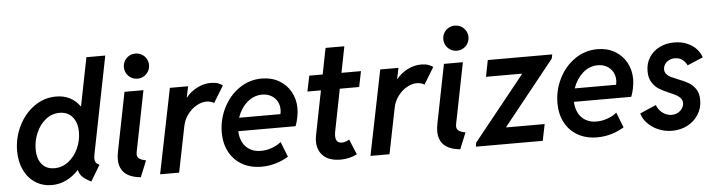

<svg xmlns="http://www.w3.org/2000/svg" viewBox="-47 -958 4367 1173"><g transform="rotate(-5 2137.0 -372.0)"><path d="M396 -69.3H394Q360.4 -32.7 318.6 -12.5Q276.9 7.8 229.5 7.8Q174.3 7.8 130.1 -20.3Q85.9 -48.3 61 -99.6Q36.1 -150.9 36.1 -217.8Q36.1 -296.9 70.6 -368.7Q105 -440.4 166 -484.6Q227.1 -528.8 301.8 -528.8Q349.1 -528.8 385.7 -510Q422.4 -491.2 446.3 -457H449.2L507.8 -752H623.5L505.4 -158.7Q502 -139.2 502 -130.4Q502 -116.2 508.3 -106.9Q514.6 -97.7 529.8 -90.3L471.7 7.3Q437.5 -9.3 418.9 -27.3Q400.4 -45.4 396 -69.3ZM422.4 -299.8Q422.4 -358.4 393.6 -393.1Q364.7 -427.7 314.5 -427.7Q266.6 -427.7 229 -397.5Q191.4 -367.2 170.7 -318.8Q149.9 -270.5 149.9 -218.8Q149.9 -160.2 177.5 -126.7Q205.1 -93.3 254.9 -93.3Q302.7 -93.3 341.1 -123.3Q379.4 -153.3 400.9 -200.9Q422.4 -248.5 422.4 -299.8Z M644.5 -113.8Q644.5 -135.3 649.9 -162.1L721.2 -521H837.4L763.2 -147.9Q761.7 -141.6 761.7 -136.2Q761.7 -115.2 776.9 -106Q792 -96.7 815.9 -92.3L774.9 7.8Q707 0.5 675.8 -30.3Q644.5 -61 644.5 -113.8ZM730.5 -671.4Q730.5 -692.4 740.7 -710Q751 -727.5 768.6 -737.8Q786.1 -748 807.6 -748Q828.6 -748 846.4 -737.8Q864.3 -727.5 874.5 -710Q884.8 -692.4 884.8 -671.4Q884.8 -650.4 874.5 -632.6Q864.3 -614.7 846.4 -604.5Q828.6 -594.2 807.6 -594.2Q786.1 -594.2 768.6 -604.5Q751 -614.7 740.7 -632.6Q730.5 -650.4 730.5 -671.4Z M999.5 -521H1111.3L1097.2 -453.6H1099.1Q1124.5 -486.3 1165.5 -507.8Q1206.5 -529.3 1251 -529.3Q1276.4 -529.3 1295.2 -522.7Q1314 -516.1 1323.2 -507.3L1260.7 -404.8Q1254.9 -410.2 1241.2 -414.1Q1227.5 -418 1213.9 -418Q1184.6 -418 1153.3 -400.4Q1122.1 -382.8 1098.4 -351.1Q1074.7 -319.3 1066.9 -279.3L1010.7 0H894Z M1291.5 -220.7Q1291.5 -300.3 1326.9 -371.3Q1362.3 -442.4 1424.3 -485.6Q1486.3 -528.8 1563 -528.8Q1623 -528.8 1668.9 -502.2Q1714.8 -475.6 1740 -429.7Q1765.1 -383.8 1765.1 -328.6Q1765.1 -302.7 1759 -272.5Q1752.9 -242.2 1744.1 -220.7H1392.6Q1394 -181.6 1409.4 -151.9Q1424.8 -122.1 1453.1 -105.5Q1481.4 -88.9 1520 -88.9Q1554.2 -88.9 1587.6 -100.8Q1621.1 -112.8 1644.5 -132.3L1681.2 -39.1Q1645.5 -17.1 1603 -4.6Q1560.5 7.8 1516.1 7.8Q1448.2 7.8 1397.5 -21Q1346.7 -49.8 1319.1 -101.6Q1291.5 -153.3 1291.5 -220.7ZM1658.2 -302.2Q1661.6 -315.9 1661.6 -329.6Q1661.6 -358.4 1648.4 -381.3Q1635.3 -404.3 1611.6 -417.5Q1587.9 -430.7 1557.1 -430.7Q1504.9 -430.7 1464.4 -394.5Q1423.8 -358.4 1404.8 -302.2Z M1859.9 -117.2Q1859.9 -133.8 1863.8 -154.3L1917.5 -425.3H1834.5L1854.5 -521H1936.5L1968.3 -681.2H2083.5L2051.8 -521H2171.4L2151.9 -425.3H2033.2L1981.9 -165Q1979.5 -153.3 1979.5 -140.1Q1979.5 -118.2 1989 -107.2Q1998.5 -96.2 2017.1 -96.2Q2029.3 -96.2 2041.7 -100.6Q2054.2 -105 2063 -110.8L2102.1 -16.6Q2082 -6.3 2055.2 0.2Q2028.3 6.8 2002 6.8Q1932.1 6.8 1896 -27.1Q1859.9 -61 1859.9 -117.2Z M2289.6 -521H2401.4L2387.2 -453.6H2389.2Q2414.6 -486.3 2455.6 -507.8Q2496.6 -529.3 2541 -529.3Q2566.4 -529.3 2585.2 -522.7Q2604 -516.1 2613.3 -507.3L2550.8 -404.8Q2544.9 -410.2 2531.2 -414.1Q2517.6 -418 2503.9 -418Q2474.6 -418 2443.4 -400.4Q2412.1 -382.8 2388.4 -351.1Q2364.7 -319.3 2356.9 -279.3L2300.8 0H2184.1Z M2603.5 -113.8Q2603.5 -135.3 2608.9 -162.1L2680.2 -521H2796.4L2722.2 -147.9Q2720.7 -141.6 2720.7 -136.2Q2720.7 -115.2 2735.8 -106Q2751 -96.7 2774.9 -92.3L2733.9 7.8Q2666 0.5 2634.8 -30.3Q2603.5 -61 2603.5 -113.8ZM2689.5 -671.4Q2689.5 -692.4 2699.7 -710Q2710 -727.5 2727.5 -737.8Q2745.1 -748 2766.6 -748Q2787.6 -748 2805.4 -737.8Q2823.2 -727.5 2833.5 -710Q2843.8 -692.4 2843.8 -671.4Q2843.8 -650.4 2833.5 -632.6Q2823.2 -614.7 2805.4 -604.5Q2787.6 -594.2 2766.6 -594.2Q2745.1 -594.2 2727.5 -604.5Q2710 -614.7 2699.7 -632.6Q2689.5 -650.4 2689.5 -671.4Z M2834.5 -24.4 3148.4 -415.5V-419.9H2929.2L2949.2 -521H3344.2L3339.4 -496.1L3026.4 -105V-101.1H3261.2L3240.7 0H2830.6Z M3350.1 -220.7Q3350.1 -300.3 3385.5 -371.3Q3420.9 -442.4 3482.9 -485.6Q3544.9 -528.8 3621.6 -528.8Q3681.6 -528.8 3727.5 -502.2Q3773.4 -475.6 3798.6 -429.7Q3823.7 -383.8 3823.7 -328.6Q3823.7 -302.7 3817.6 -272.5Q3811.5 -242.2 3802.7 -220.7H3451.2Q3452.6 -181.6 3468 -151.9Q3483.4 -122.1 3511.7 -105.5Q3540 -88.9 3578.6 -88.9Q3612.8 -88.9 3646.2 -100.8Q3679.7 -112.8 3703.1 -132.3L3739.7 -39.1Q3704.1 -17.1 3661.6 -4.6Q3619.1 7.8 3574.7 7.8Q3506.8 7.8 3456.1 -21Q3405.3 -49.8 3377.7 -101.6Q3350.1 -153.3 3350.1 -220.7ZM3716.8 -302.2Q3720.2 -315.9 3720.2 -329.6Q3720.2 -358.4 3707 -381.3Q3693.8 -404.3 3670.2 -417.5Q3646.5 -430.7 3615.7 -430.7Q3563.5 -430.7 3522.9 -394.5Q3482.4 -358.4 3463.4 -302.2Z M3848.6 -114.7 3948.2 -157.7Q3953.6 -140.1 3967.3 -124.3Q3981 -108.4 4000 -98.9Q4019 -89.4 4039.6 -89.4Q4060.1 -89.4 4077.1 -98.4Q4094.2 -107.4 4104.5 -122.8Q4114.7 -138.2 4114.7 -155.8Q4114.7 -172.4 4104.7 -184.6Q4094.7 -196.8 4079.6 -205.1Q4064.5 -213.4 4038.1 -224.6Q4000 -240.7 3975.3 -255.9Q3950.7 -271 3933.1 -298.3Q3915.5 -325.7 3915.5 -367.7Q3915.5 -415.5 3938.7 -452.1Q3961.9 -488.8 4002.2 -508.8Q4042.5 -528.8 4092.8 -528.8Q4136.2 -528.8 4170.9 -514.2Q4205.6 -499.5 4227.8 -475.3Q4250 -451.2 4258.8 -422.9L4162.6 -382.3Q4152.8 -403.3 4134.3 -417.7Q4115.7 -432.1 4087.9 -432.1Q4067.4 -432.1 4051 -423.3Q4034.7 -414.6 4025.9 -400.4Q4017.1 -386.2 4017.1 -370.1Q4017.1 -353 4027.3 -341.1Q4037.6 -329.1 4053 -321.5Q4068.4 -314 4096.2 -302.7Q4135.3 -287.6 4160.2 -273.2Q4185.1 -258.8 4202.9 -232.4Q4220.7 -206.1 4220.7 -164.6Q4220.7 -115.7 4196 -76.4Q4171.4 -37.1 4128.7 -14.6Q4085.9 7.8 4034.2 7.8Q3989.3 7.8 3950 -9Q3910.6 -25.9 3884 -54Q3857.4 -82 3848.6 -114.7Z"/></g></svg>

Font: Reddit Sans Fudge SmBold Italic
Style: Regular
Weight: 600
Italic angle: -11.25°
Designer: Stephen Hutchings
Version: Version 1.013